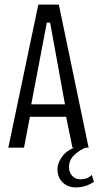

<svg xmlns="http://www.w3.org/2000/svg" viewBox="-20 -640 427 832"><path d="M16 0 146 -620H235L364 0H294L264 -146L277 -134H101L112 -146L84 0ZM114 -180 107 -188H272L263 -180L199 -532L197 -542H183L181 -532ZM308 172Q274 172 251.5 150.5Q229 129 229 92Q229 66 250.5 37Q272 8 322 -8L359 -4Q324 10 301.5 32Q279 54 279 84Q279 107 293 122Q307 137 328 137Q343 137 354.5 133Q366 129 378 118L387 148Q367 161 348 166.5Q329 172 308 172Z"/></svg>

Font: Smooch Sans Thin Medium
Style: Regular
Weight: 500
Version: Version 1.010